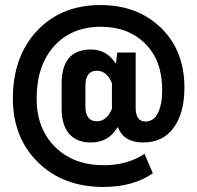

<svg xmlns="http://www.w3.org/2000/svg" viewBox="-20 -730 778 760"><path d="M378 -710Q524 -710 617 -620Q710 -530 710 -383Q710 -283 667.5 -224.5Q625 -166 547 -166Q470 -166 447 -226H445Q410 -166 340 -166Q284 -166 254 -200Q224 -234 224 -300V-399Q224 -534 340 -534Q402 -534 437 -480H439L444 -522H517V-304Q517 -249 556 -249Q588 -249 605 -282.5Q622 -316 622 -374Q622 -490 555 -557Q488 -624 379 -624Q263 -624 194 -547Q125 -470 125 -340Q125 -221 198 -148.5Q271 -76 391 -76Q484 -76 552 -121L585 -44Q507 10 389 10Q230 10 130.5 -87.5Q31 -185 31 -340Q31 -506 126.5 -608Q222 -710 378 -710ZM363 -450Q318 -450 318 -389V-310Q318 -250 363 -250Q403 -250 423 -299V-401Q403 -450 363 -450Z"/></svg>

Font: Bebas Kai
Style: Regular
Weight: 400
Designer: Ryoichi Tsunekawa
Foundry: Dharma Type
Version: Version 1.001;PS 001.001;hotconv 1.0.70;makeotf.lib2.5.58329